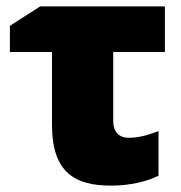

<svg xmlns="http://www.w3.org/2000/svg" viewBox="-20 -573 569 602"><path d="M497 -553H106L11 -492V-410H143V-182C143 -31 216 9 328 9C389 9 440 -4 477 -22V-162C443 -149 415 -141 383 -141C353 -141 335 -160 335 -194V-410H497Z"/></svg>

Font: Noto Sans UI Black
Style: Regular
Weight: 900
Designer: Monotype Design Team
Foundry: Monotype Imaging Inc.
Version: Version 1.901